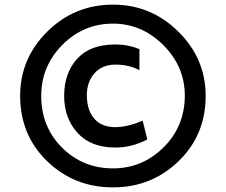

<svg xmlns="http://www.w3.org/2000/svg" viewBox="-20 -792 975 829"><path d="M468 17Q300 17 183.5 -96Q67 -209 67 -378Q67 -540 184.5 -656Q302 -772 468 -772Q632 -772 750 -655.5Q868 -539 868 -378Q868 -209 751 -96Q634 17 468 17ZM468 -65Q594 -65 685.5 -155Q777 -245 778 -378Q778 -505 685 -597.5Q592 -690 468 -690Q340 -690 249 -598Q158 -506 158 -378Q158 -244 248 -154.5Q338 -65 468 -65ZM478 -155Q372 -155 314.5 -218.5Q257 -282 257 -378Q257 -476 313 -538Q369 -600 478 -600Q533 -600 582 -580V-489Q537 -513 478 -513Q421 -513 387.5 -475Q354 -437 355 -378Q356 -314 388 -278.5Q420 -243 478 -243Q530 -243 596 -271L616 -190Q550 -155 478 -155Z"/></svg>

Font: Biryani DemiBold
Style: Regular
Weight: 600
Designer: Dan Reynolds and Mathieu Réguer
Foundry: Dan Reynolds and Mathieu Réguer
Version: Version 1.003;PS 001.003;hotconv 1.0.70;makeotf.lib2.5.58329